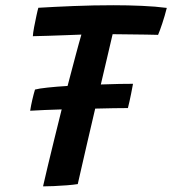

<svg xmlns="http://www.w3.org/2000/svg" viewBox="-20 -688 642 716"><path d="M457 -285Q412 -285 335 -283Q319.5 -216.5 305.2 -155.2Q291 -94 281.5 -52Q272 -10 270 -1.5Q254.5 1 229.5 3Q204.5 5 180 6Q155.5 7 140.5 7Q147.5 -23 158.2 -68.8Q169 -114.5 182.5 -169Q196 -223.5 210 -280Q177 -279 146.8 -277.8Q116.5 -276.5 92.5 -275Q95.5 -294.5 100.5 -316Q105.5 -337.5 110.5 -354Q125 -358 158 -361.5Q191 -365 232 -367.5Q240.5 -399 248 -428.2Q255.5 -457.5 262.5 -483Q268.5 -505.5 273.8 -524.8Q279 -544 283.5 -559Q258 -558 224.8 -556.8Q191.5 -555.5 159 -554.5Q126.5 -553.5 102.5 -553Q103 -564.5 107.2 -586.8Q111.5 -609 116 -630Q120.5 -651 123 -659Q180.5 -662.5 254.5 -665.5Q328.5 -668.5 403 -668.5Q457.5 -668.5 509 -666.2Q560.5 -664 602 -658.5Q594.5 -628.5 585.2 -600.8Q576 -573 569.5 -558Q556 -558.5 525 -559Q494 -559.5 459.5 -559.8Q425 -560 400 -560.5Q394.5 -538 382.8 -487Q371 -436 356 -373Q393.5 -374.5 425.2 -375Q457 -375.5 476 -375.5Q474.5 -366.5 469 -338.8Q463.5 -311 457 -285Z"/></svg>

Font: Grandstander Medium
Style: Italic
Weight: 500
Italic angle: -15°
Designer: Tyler Finck
Foundry: Etcetera Type Co
Version: Version 1.200; ttfautohint (v1.8.3)